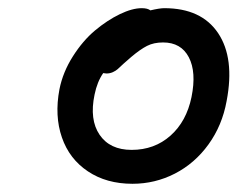

<svg xmlns="http://www.w3.org/2000/svg" viewBox="-20 -760 579 465"><path d="M300.8 -314.9Q237.8 -314.9 192.9 -345Q147.9 -375 129.9 -427.2Q111.8 -479.5 124 -543.9Q132.3 -585.4 156.5 -623.5Q180.7 -661.6 210.2 -686.3Q239.7 -710.9 270 -725.6Q300.3 -740.2 323.2 -740.2Q337.4 -740.2 344.2 -734.9Q366.7 -740.2 377.9 -740.2Q467.8 -740.2 508.3 -679.7Q548.8 -619.1 528.8 -515.1Q518.1 -456.1 484.9 -410.2Q451.7 -364.3 403.6 -339.6Q355.5 -314.9 300.8 -314.9ZM209 -530.8Q196.3 -470.2 221.2 -433.6Q246.1 -397 298.8 -397Q354 -397 392.8 -431.4Q431.6 -465.8 443.8 -524.9Q456.1 -585.4 437.3 -621.3Q418.5 -657.2 375 -657.2Q352.5 -657.2 336.2 -648.9Q319.8 -640.6 297.9 -622.1Q289.6 -615.2 279.5 -606Q269.5 -596.7 264.9 -592.5Q260.3 -588.4 253.2 -585.2Q246.1 -582 237.8 -582Q236.3 -582 233.6 -582.5Q231 -583 230 -583Q215.3 -562 209 -530.8Z"/></svg>

Font: Shantell Sans Bouncy
Style: Italic
Weight: 400
Italic angle: -11.31°
Designer: Stephen Nixon, Anya Danilova, Shantell Martin
Foundry: Arrow Type
Version: Version 1.006;[9816181b4]